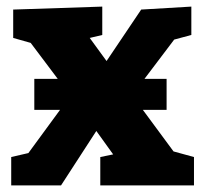

<svg xmlns="http://www.w3.org/2000/svg" viewBox="-20 -562 621 582"><path d="M14 0V-86L66 -98L162 -229H84V-323H155L73 -432L20 -447V-533L290 -542V-456L252 -447L303 -377L408 -533L560 -542V-456L508 -442L418 -323H485V-229H413L506 -103L568 -86V0H284V-86L323 -94L272 -165L165 0Z"/></svg>

Font: Bitter ExtraBold
Style: Regular
Weight: 800
Designer: Sol Matas, and Bitter project Authors
Foundry: Sol Matas
Version: Version 2.001